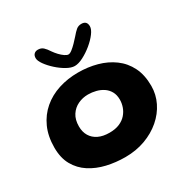

<svg xmlns="http://www.w3.org/2000/svg" viewBox="-171 -885 1040 1064"><g transform="rotate(-30 349.0 -353.0)"><path d="M332 28Q271 28 214.2 14.8Q157.5 1.5 113 -27.2Q68.5 -56 42.5 -102Q16.5 -148 16.5 -214Q16.5 -286.5 41.5 -341.8Q66.5 -397 110.5 -434.5Q154.5 -472 212.8 -490.8Q271 -509.5 337.5 -509.5Q400.5 -509.5 457.2 -494Q514 -478.5 558.2 -446Q602.5 -413.5 627.8 -363Q653 -312.5 653 -242.5Q653 -188 629 -139Q605 -90 561.5 -52.5Q518 -15 459.5 6.5Q401 28 332 28ZM323.5 -133Q361 -133 387.8 -144.5Q414.5 -156 431.2 -175.2Q448 -194.5 456 -217.5Q464 -240.5 464 -263.5Q464 -294 452 -315.5Q440 -337 419.8 -350.5Q399.5 -364 374.8 -370.2Q350 -376.5 324.5 -376.5Q290 -376.5 260 -362.2Q230 -348 211.5 -319.5Q193 -291 193 -248Q193 -212.5 208.5 -186.8Q224 -161 253 -147Q282 -133 323.5 -133ZM341.5 -549.5Q319.5 -549.5 291 -565.5Q262.5 -581.5 236 -605.5Q209.5 -629.5 192 -654Q174.5 -678.5 174.5 -695.5Q174.5 -712.5 183.8 -721.5Q193 -730.5 208 -730.5Q229 -730.5 242.2 -718.2Q255.5 -706 269.5 -684Q279.5 -669.5 293 -655.2Q306.5 -641 320 -631.8Q333.5 -622.5 343 -622.5Q352.5 -622.5 366.5 -633.2Q380.5 -644 396 -659.8Q411.5 -675.5 424 -690Q441.5 -711 455.2 -722.5Q469 -734 488.5 -734Q523.5 -734 523.5 -698.5Q523.5 -680 504.8 -654.8Q486 -629.5 456.8 -605.5Q427.5 -581.5 396.5 -565.5Q365.5 -549.5 341.5 -549.5Z"/></g></svg>

Font: Gluten SemiBold
Style: Regular
Weight: 600
Designer: Tyler Finck
Foundry: Etcetera Type Company
Version: Version 1.300